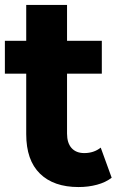

<svg xmlns="http://www.w3.org/2000/svg" viewBox="-22 -750 479 779"><path d="M296.7 8.9Q195.6 8.9 140 -45.6Q84.4 -100 84.4 -205.6V-451.1H-2.2V-584.4H84.4V-730H250V-584.4H391.1V-451.1H250V-207.8Q250 -170 268.3 -149.4Q286.7 -128.9 320 -128.9Q358.9 -128.9 386.7 -151.1L431.1 -28.9Q406.7 -10 371.7 -0.6Q336.7 8.9 296.7 8.9Z"/></svg>

Font: Paperlogy 8 ExtraBold
Style: Regular
Weight: 800
Designer: redesigned by Lee Juim, glyphs from Gmarket Sans & Montserrat
Foundry: PT&
Version: Version 1.001